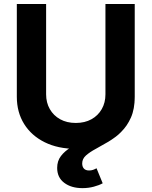

<svg xmlns="http://www.w3.org/2000/svg" viewBox="-20 -748 772 978"><path d="M366 10.1Q275.8 10.1 208.2 -23.2Q140.5 -56.5 103.1 -116.2Q65.7 -176 65.7 -255.2V-727.5H214.9V-267.5Q214.9 -225 233.8 -192.2Q252.6 -159.3 286.5 -140.5Q320.4 -121.7 366 -121.7Q411.8 -121.7 445.7 -140.5Q479.6 -159.3 498.3 -192.2Q517.1 -225 517.1 -267.5V-727.5H666.3V-255.2Q666.3 -176 628.7 -116.2Q591.2 -56.5 523.7 -23.2Q456.1 10.1 366 10.1ZM400 210.3Q343.1 210.3 307.2 183.2Q271.2 156.2 271.2 107.1Q271.2 71.8 290.4 46.8Q309.5 21.7 341 2.7Q372.5 -16.3 410.2 -33.2Q447.8 -50.1 485.5 -69Q523.1 -87.9 554.6 -112.6Q586.1 -137.2 605.3 -171.9Q624.4 -206.5 624.4 -255.2H666.3Q666.3 -192.6 646.9 -149.1Q627.6 -105.7 597.1 -76.2Q566.5 -46.7 532.5 -26.4Q498.4 -6.2 467.9 10.3Q437.3 26.7 418 43.8Q398.7 61 398.7 84.5Q398.7 101.2 407.5 110.8Q416.3 120.4 433.9 120.4Q444.7 120.4 453.9 117.2Q463.2 114 471.7 109.1L503.1 185.6Q485 195.7 457.6 203Q430.2 210.3 400 210.3Z"/></svg>

Font: Adwaita Sans
Style: Regular
Weight: 400
Designer: Rasmus Andersson
Foundry: rsms
Version: Version 4.001;git-9221beed3